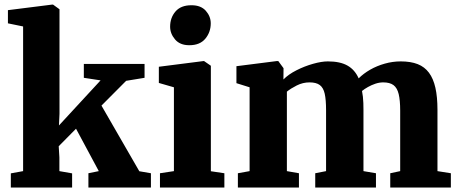

<svg xmlns="http://www.w3.org/2000/svg" viewBox="-20 -840 2052 860"><path d="M28.5 0V-63.5L83.5 -73.5V-721.5L15.5 -735.5V-794.5L214 -819.5H217.5L246.5 -798.5V-330L244 -278L430.5 -480L355.5 -491.5V-553.5H627.5V-491.5L545 -478L434.5 -367L604 -73L656 -64V0H376V-64L422.5 -73.5L320.5 -263.5L243 -185L246 -135V-73.5L303 -63.5V0Z M696.5 0V-64L759 -73.5V-449L691.5 -468.5V-541L891.5 -566.5H894L924.5 -545.5V-73L985 -64V0ZM827.5 -637.5Q786 -637.5 764 -663.5Q742 -689.5 742 -720.5Q742 -760.5 766 -788.5Q790 -816.5 837 -816.5H838Q880 -816.5 902 -791.5Q924 -766.5 924 -735.5Q924 -696 899.8 -666.8Q875.5 -637.5 828.5 -637.5Z M1045.5 0V-64L1098 -73.5V-449L1039 -467.5V-543.5L1220 -566.5H1226.5L1250 -534.5L1249.5 -484Q1272 -507 1308 -525.2Q1344 -543.5 1382.2 -554.2Q1420.5 -565 1448.5 -565Q1503.5 -565 1536.5 -546.2Q1569.5 -527.5 1586.5 -489Q1608 -510.5 1638 -527.8Q1668 -545 1703.5 -555Q1739 -565 1775 -565Q1819.5 -565 1850.8 -552.8Q1882 -540.5 1901.5 -514.2Q1921 -488 1930.2 -447Q1939.5 -406 1939.5 -348V-73.5L1999.5 -64V0H1728V-64L1772.5 -73.5V-344Q1772.5 -390.5 1765.8 -418.5Q1759 -446.5 1742.5 -458.8Q1726 -471 1696.5 -471Q1679 -471 1661.2 -465Q1643.5 -459 1628 -450.2Q1612.5 -441.5 1601.5 -432.5Q1604 -420.5 1605.5 -406.8Q1607 -393 1607.5 -378.5Q1608 -364 1608 -348.5V-73.5L1664 -64V0H1392V-64L1440.5 -73.5V-347Q1440.5 -393 1434.5 -420Q1428.5 -447 1412.5 -459Q1396.5 -471 1366.5 -471Q1336.5 -471 1309.2 -457.2Q1282 -443.5 1265 -429.5V-73.5L1319 -64V0Z"/></svg>

Font: Merriweather 24pt Black
Style: Regular
Weight: 900
Designer: Eben Sorkin
Foundry: Eben Sorkin
Version: Version 2.100